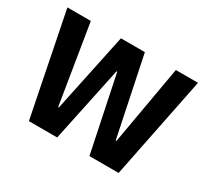

<svg xmlns="http://www.w3.org/2000/svg" viewBox="-118 -745 993 923"><g transform="rotate(30 378.5 -283.0)"><path d="M627 0H465L378 -418H374L286 0H129L16 -566H146L217 -129H221L313 -566H446L537 -128H541L618 -566H741Z"/></g></svg>

Font: Qnwhxotralxmqkhsjrfbfhwcoqn
Style: Regular
Weight: 500
Designer: Carrois Corporate & Edenspiekermann
Foundry: Carrois Corporate GbR & Edenspiekermann AG
Version: Version 2.001